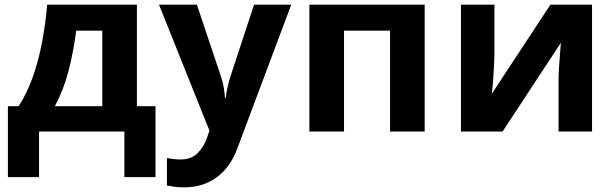

<svg xmlns="http://www.w3.org/2000/svg" viewBox="-20 -566 2645 826"><path d="M569 -546V-109H649V196H515V0H148V196H14V-109H60Q96 -164 121 -234.5Q146 -305 161 -385Q176 -465 183 -546ZM308 -434Q296 -343 275 -261.5Q254 -180 216 -109H420V-434Z M664 -546H827L930 -239Q938 -217 942 -193.5Q946 -170 948 -144H951Q954 -170 959.5 -193.5Q965 -217 972 -239L1073 -546H1233L1002 70Q971 155 911.5 197.5Q852 240 774 240Q749 240 730.5 237.5Q712 235 698 232V114Q709 116 724.5 118Q740 120 757 120Q804 120 831.5 91.5Q859 63 872 23L881 -4Z M1807 -546V0H1658V-434H1460V0H1311V-546Z M2107 -330Q2107 -313 2105.5 -288Q2104 -263 2102.5 -237Q2101 -211 2099 -191Q2097 -171 2096 -163L2348 -546H2527V0H2383V-218Q2383 -245 2385 -277.5Q2387 -310 2389.5 -338.5Q2392 -367 2393 -382L2142 0H1963V-546H2107Z"/></svg>

Font: RS Noto Sans
Style: Bold
Weight: 700
Designer: Monotype Design Team
Foundry: Monotype Imaging Inc.
Version: Version 3.10